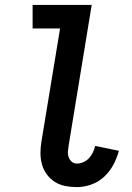

<svg xmlns="http://www.w3.org/2000/svg" viewBox="-20 -755 540 783"><path d="M294 8Q269 8 246 3.5Q223 -1 204 -13Q185 -25 171.5 -43Q158 -61 151.5 -83.5Q145 -106 145 -130Q145 -154 149 -178L225 -639H113V-735H354L260 -162Q258 -150 257 -137.5Q256 -125 260 -114Q264 -103 272.5 -95.5Q281 -88 294 -88Q307 -88 320.5 -94Q334 -100 343.5 -110.5Q353 -121 359 -134Q365 -147 368 -160L465 -140Q457 -111 442.5 -83.5Q428 -56 405 -34.5Q382 -13 352.5 -2.5Q323 8 294 8Z"/></svg>

Font: Iosevka Curly
Style: Bold Italic
Weight: 700
Italic angle: -9°
Monospace: yes
Designer: Belleve Invis
Foundry: Belleve Invis
Version: Version 22.1.2; ttfautohint (v1.8.4)